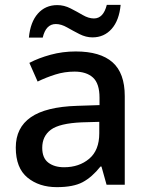

<svg xmlns="http://www.w3.org/2000/svg" viewBox="-20 -761 614 791"><path d="M292 -549Q393 -549 443.5 -504.5Q494 -460 494 -365V0H419L398 -75H394Q359 -31 320.5 -10.5Q282 10 214 10Q141 10 93 -29.5Q45 -69 45 -153Q45 -235 107 -278Q169 -321 298 -325L390 -328V-358Q390 -417 363 -441.5Q336 -466 287 -466Q246 -466 208 -454Q170 -442 135 -425L101 -502Q139 -522 188.5 -535.5Q238 -549 292 -549ZM317 -257Q225 -253 189.5 -226.5Q154 -200 154 -152Q154 -110 179 -91Q204 -72 244 -72Q306 -72 347.5 -107Q389 -142 389 -212V-259ZM99 -606Q105 -670 136 -705Q167 -740 216 -740Q244 -740 270.5 -726.5Q297 -713 321 -699Q345 -685 367 -685Q406 -685 420 -741H477Q471 -677 440 -642Q409 -607 361 -607Q334 -607 307.5 -620.5Q281 -634 256.5 -648Q232 -662 210 -662Q169 -662 156 -606Z"/></svg>

Font: Noto Sans Sinhala UI Medium
Style: Regular
Weight: 500
Designer: Jelle Bosma - Monotype Design Team
Foundry: Monotype Imaging Inc.
Version: Version 2.006; ttfautohint (v1.8.4.7-5d5b)